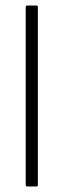

<svg xmlns="http://www.w3.org/2000/svg" viewBox="-20 -675 230 695"><path d="M79 0Q73 0 73 -6V-649Q73 -655 79 -655H112Q117 -655 117 -649V-6Q117 0 112 0Z"/></svg>

Font: Sofia Sans Condensed Light
Style: Regular
Weight: 300
Designer: Botio Nikoltchev, Ani Petrova
Foundry: lettersoup
Version: Version 4.101